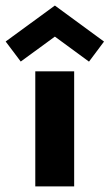

<svg xmlns="http://www.w3.org/2000/svg" viewBox="-94 -665 391 685"><path d="M31.9 0V-410.5H170.6V0ZM-20 -445.4 -73.8 -516.9 101.8 -645.2 277.1 -516.7 223.5 -445.1 101.8 -534.4Z"/></svg>

Font: League Spartan Extralight
Style: Regular
Weight: 200
Foundry: The League of Moveable Type
Version: Version 2.300; ttfautohint (v1.8.3)